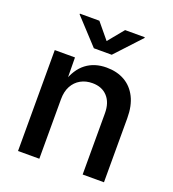

<svg xmlns="http://www.w3.org/2000/svg" viewBox="-138 -870 881 976"><g transform="rotate(20 302.5 -382.0)"><path d="M185.5 -321.8V0H70.3V-545.9H179.7L181.2 -411.6H170.4Q193.8 -483.9 239 -518.3Q284.2 -552.7 349.1 -552.7Q405.3 -552.7 447 -529.1Q488.8 -505.4 512 -459.5Q535.2 -413.6 535.2 -347.2V0H419.9V-331.1Q419.9 -388.7 390.1 -421.1Q360.4 -453.6 308.6 -453.6Q272.9 -453.6 245.1 -438Q217.3 -422.4 201.4 -393.1Q185.5 -363.8 185.5 -321.8ZM232.4 -763.7 302.2 -679.2 371.6 -763.7H478V-759.8L350.6 -622.6H253.9L127 -759.8V-763.7Z"/></g></svg>

Font: Inter
Style: 540
Weight: 540
Designer: Rasmus Andersson
Foundry: rsms
Version: Version 4.001;git-66647c0bb